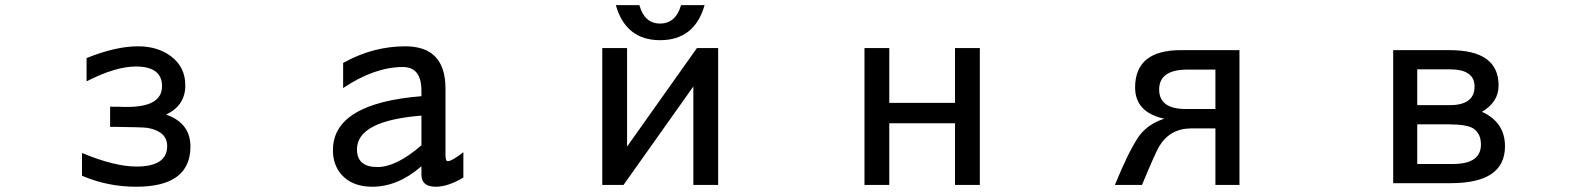

<svg xmlns="http://www.w3.org/2000/svg" viewBox="-20 -710 6040 733"><path d="M293 -39.1V-126Q417 -74.2 501 -74.2Q618.2 -74.2 618.2 -152.3Q618.2 -208 543.9 -221.7Q524.4 -224.6 424.8 -225.6H400.4V-302.7Q438.5 -302.7 453.1 -301.8Q464.8 -301.8 465.8 -301.8Q598.6 -301.8 598.6 -380.9Q598.6 -456.1 499 -456.1Q420.9 -456.1 310.5 -399.4V-488.3Q421.9 -533.2 506.8 -533.2Q582 -533.2 632.8 -495.1Q687.5 -454.1 687.5 -383.8Q687.5 -307.6 614.3 -272.5Q707 -240.2 707 -150.4Q707 2.9 500 2.9Q390.6 2.9 293 -39.1Z M1588.9 -75.2Q1499 2.9 1401.4 2.9Q1324.2 2.9 1283.2 -43.9Q1251 -81.1 1251 -136.7Q1251 -315.4 1588.9 -342.8V-364.3Q1588.9 -454.1 1517.6 -454.1Q1410.2 -454.1 1290 -374V-469.7Q1403.3 -533.2 1527.3 -533.2Q1680.7 -533.2 1680.7 -372.1V-118.2Q1680.7 -94.7 1689.5 -94.7Q1705.1 -94.7 1749 -128.9V-32.2Q1690.4 2.9 1643.6 2.9Q1588.9 2.9 1588.9 -43ZM1588.9 -268.6Q1342.8 -249 1342.8 -139.6Q1342.8 -72.3 1420.9 -72.3Q1493.2 -72.3 1588.9 -155.3Z M2331.1 -690.4H2420.9Q2440.4 -620.1 2500 -620.1Q2559.6 -620.1 2580.1 -690.4H2669.9Q2631.8 -556.6 2500 -556.6Q2369.1 -556.6 2331.1 -690.4ZM2279.3 -3.9V-526.4H2374V-150.4L2640.6 -526.4H2721.7V-3.9H2627V-379.9L2360.4 -3.9Z M3375 -317.4H3626V-526.4H3720.7V-3.9H3626V-239.3H3375V-3.9H3280.3V-526.4H3375Z M4236.3 -3.9Q4288.1 -130.9 4327.1 -188.5Q4361.3 -236.3 4424.8 -256.8Q4313.5 -281.2 4313.5 -376Q4313.5 -518.6 4488.3 -518.6H4711.9V-3.9H4620.1V-219.7H4525.4Q4445.3 -218.8 4404.3 -149.4Q4386.7 -117.2 4339.8 -3.9ZM4620.1 -293.9V-444.3H4513.7Q4405.3 -444.3 4405.3 -368.2Q4405.3 -293.9 4506.8 -293.9Z M5298.8 -10.7V-518.6H5514.6Q5701.2 -518.6 5701.2 -383.8Q5701.2 -320.3 5637.7 -283.2Q5725.6 -243.2 5725.6 -151.4Q5725.6 -10.7 5518.6 -10.7ZM5390.6 -84H5527.3Q5633.8 -84 5633.8 -158.2Q5633.8 -200.2 5604.5 -219.7Q5580.1 -235.4 5505.9 -235.4H5390.6ZM5390.6 -308.6H5514.6Q5609.4 -308.6 5609.4 -379.9Q5609.4 -445.3 5514.6 -445.3H5390.6Z"/></svg>

Font: MotoyaLCedar
Style: W3 mono
Weight: 400
Version: Version 1.01